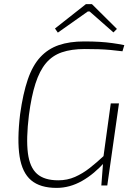

<svg xmlns="http://www.w3.org/2000/svg" viewBox="-20 -904 661 936"><path d="M390 -702Q433 -702 465.5 -700Q498 -698 527 -694Q556 -690 586 -684L577 -654Q546 -658 518 -660.5Q490 -663 460.5 -664Q431 -665 393 -665Q328 -665 281.5 -649Q235 -633 204 -596Q173 -559 153 -497Q133 -435 121 -343Q107 -227 116 -157.5Q125 -88 160.5 -56.5Q196 -25 264 -25Q308 -25 345.5 -41.5Q383 -58 418 -85.5Q453 -113 487 -145L493 -116Q466 -86 438 -62.5Q410 -39 380 -22Q350 -5 319 3.5Q288 12 256 12Q176 12 132 -25Q88 -62 75.5 -141.5Q63 -221 78 -347Q92 -448 115.5 -516.5Q139 -585 176.5 -625.5Q214 -666 266.5 -684Q319 -702 390 -702ZM560 -400 503 0H474L483 -117V-131L520 -400ZM428 -884 550 -763 533 -746 417 -848H408L262 -745L248 -765L399 -884Z"/></svg>

Font: Exo 2 ExtraLight
Style: Italic
Weight: 250
Italic angle: -8°
Designer: Natanael Gama
Foundry: Natanael Gama
Version: Version 2.010